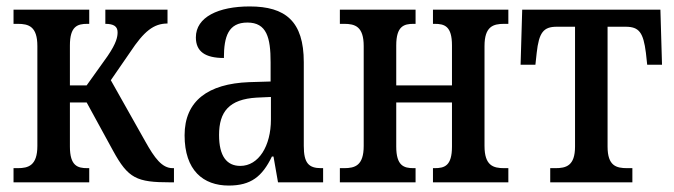

<svg xmlns="http://www.w3.org/2000/svg" viewBox="-20 -566 2091 596"><path d="M22 0H257V-44H251C221 -44 197 -51 197 -111V-248H249L331 -98C378 -12 404 0 509 0H520V-44H516C483 -44 460 -75 431 -127L324 -317L384 -404C427 -469 457 -493 500 -493V-536H307V-492C333 -492 345 -484 345 -466C345 -452 342 -433 314 -392L249 -301H197V-425C197 -484 220 -492 251 -492H257V-536H22V-492H35C69 -492 96 -484 96 -423V-113C96 -52 68 -44 35 -44H22Z M690 10C759 10 794 -18 824 -80H829L843 0H983V-44H977C938 -44 923 -60 923 -113V-373C923 -500 866 -546 755 -546C658 -546 588 -513 588 -450C588 -406 617 -386 675 -386C675 -453 689 -496 748 -496C808 -496 820 -449 820 -373V-313L753 -311C626 -306 553 -253 553 -146C553 -37 611 10 690 10ZM726 -51C684 -51 660 -81 660 -147C660 -219 691 -258 777 -263L821 -265V-195C821 -113 783 -51 726 -51Z M1035 0H1270V-44H1264C1234 -44 1210 -51 1210 -111V-248H1383V-111C1383 -51 1360 -44 1329 -44H1324V0H1558V-44H1545C1511 -44 1484 -52 1484 -113V-423C1484 -484 1511 -492 1545 -492H1558V-536H1324V-492H1329C1360 -492 1383 -485 1383 -425V-301H1210V-425C1210 -485 1234 -492 1264 -492H1270V-536H1035V-492H1048C1082 -492 1109 -484 1109 -423V-113C1109 -52 1082 -44 1048 -44H1035Z M1688 0H1943V-44H1927C1893 -44 1866 -51 1866 -111V-483H1922C1964 -483 1977 -465 1985 -402L1989 -365H2035L2030 -536H1601L1596 -365H1642L1646 -402C1653 -465 1667 -483 1708 -483H1765V-111C1765 -51 1737 -44 1704 -44H1688Z"/></svg>

Font: Noto Serif Condensed Medium
Style: Regular
Weight: 500
Width: 3
Designer: Monotype Design Team
Foundry: Monotype Imaging Inc.
Version: Version 2.015